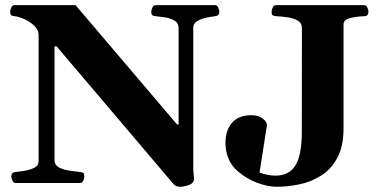

<svg xmlns="http://www.w3.org/2000/svg" viewBox="-20 -713 1475 748"><path d="M40.5 0Q32.2 0 28.1 -9.8Q23.9 -19.5 23.9 -24.9Q23.9 -41 40 -43Q55.7 -44.4 76.9 -47.9Q98.1 -51.3 114.3 -59.8Q130.4 -68.4 130.4 -84V-576.2Q130.4 -597.2 113.3 -613Q96.2 -628.9 74.2 -638.7Q52.2 -648.4 37.1 -649.9Q26.9 -650.9 23.2 -654.1Q19.5 -657.2 19.5 -668Q19.5 -673.3 23.7 -683.1Q27.8 -692.9 36.1 -692.9H274.4L669.9 -228H675.8V-602.5Q675.8 -623.5 659.7 -632.8Q643.7 -642.1 623 -645.3Q602.2 -648.4 586.9 -649.9Q576.7 -650.9 573 -654.1Q569.3 -657.2 569.3 -668Q569.3 -673.3 573.5 -683.1Q577.6 -692.9 585.9 -692.9H817.9Q826.2 -692.9 830.3 -683.1Q834.5 -673.3 834.5 -668Q834.5 -651.9 818.4 -649.9Q803.7 -648.4 783.4 -644Q763.2 -639.6 748 -630.6Q732.9 -621.6 732.9 -605V-55.3Q732.9 -46 733.9 -39.9Q734.9 -33.8 735.8 -19.5Q737.3 -0.5 717.3 7.1Q697.3 14.6 682.1 14.6Q664.6 14.6 655.8 3.9L200.7 -532.2H192.4V-90.3Q192.4 -69.3 210.9 -60.1Q229.5 -50.8 252.9 -47.9Q276.4 -44.9 291 -43Q301.3 -42 304.9 -39.1Q308.6 -36.1 308.6 -24.9Q308.6 -19.5 304.4 -9.8Q300.3 0 292 0ZM1058.6 14.6Q1023.4 14.6 982.2 -0.7Q940.9 -16.1 906.2 -45.9Q880.9 -67.4 869.6 -96.7Q858.4 -126 858.4 -155.3Q858.4 -205.6 884 -234.9Q909.7 -264.2 959.5 -264.2Q987.3 -264.2 1003.7 -251.2Q1020 -238.3 1020 -225.6L991.2 -41Q1004.4 -35.6 1020.3 -32.2Q1036.1 -28.8 1054.2 -28.8Q1106 -28.8 1130.9 -68.6Q1155.8 -108.4 1155.8 -198.2L1156.2 -602.5Q1156.2 -623.5 1139.4 -633.1Q1122.6 -642.6 1099.1 -645.8Q1075.7 -648.9 1055.7 -649.9Q1045.4 -650.9 1041.7 -654.1Q1038.1 -657.2 1038.1 -668Q1038.1 -673.3 1042.2 -683.1Q1046.4 -692.9 1054.7 -692.9H1398.9Q1407.2 -692.9 1411.4 -683.1Q1415.5 -673.3 1415.5 -668Q1415.5 -650.4 1399.4 -649.9Q1362.3 -648.4 1340.3 -641.6Q1318.4 -634.8 1318.4 -618.7V-214.4Q1318.4 -142.6 1293.9 -97.7Q1269.5 -52.7 1230.2 -28.3Q1190.9 -3.9 1145.5 5.4Q1100.1 14.6 1058.6 14.6Z"/></svg>

Font: Gelasio
Style: Regular
Weight: 400
Designer: Eben Sorkin
Foundry: Eben Sorkin
Version: Version 1.008